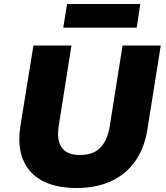

<svg xmlns="http://www.w3.org/2000/svg" viewBox="-20 -934 832 965"><path d="M365 11Q286 11 228 -10Q170 -31 134 -70.5Q98 -110 84.5 -167.5Q71 -225 82 -297L148 -705H339L275 -300Q264 -228 291 -191.5Q318 -155 382 -155Q448 -155 483.5 -191Q519 -227 531 -296L596 -705H788L721 -285Q706 -189 659 -123Q612 -57 537.5 -23Q463 11 365 11ZM298 -795 317 -914H685L667 -795Z"/></svg>

Font: Nunito Sans 7pt Black
Style: Italic
Weight: 900
Italic angle: -9°
Version: Version 3.101;gftools[0.9.27]